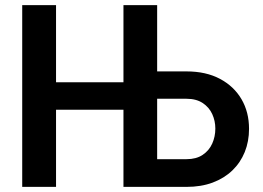

<svg xmlns="http://www.w3.org/2000/svg" viewBox="-20 -731 1027 751"><path d="M497.1 -409.2V-301.8H163.6V-409.2ZM199.2 -710.9V0H66.9V-710.9ZM553.2 -451.7H709.5Q785.6 -451.7 840.3 -422.6Q895 -393.6 924.6 -343Q954.1 -292.5 954.1 -227.1Q954.1 -177.7 937.3 -136.2Q920.4 -94.7 888.7 -64.2Q856.9 -33.7 811.8 -16.8Q766.6 0 709.5 0H462.9V-710.9H594.7V-108.4H709.5Q747.6 -108.4 772.7 -125.2Q797.9 -142.1 810.1 -169.4Q822.3 -196.8 822.3 -228Q822.3 -258.3 810.1 -284.9Q797.9 -311.5 772.7 -328.1Q747.6 -344.7 709.5 -344.7H553.2Z"/></svg>

Font: Roboto SemiCondensed SemiBold
Style: Regular
Weight: 600
Width: 4
Designer: Christian Robertson
Foundry: Google
Version: Version 3.009; 2024